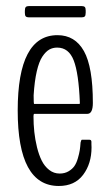

<svg xmlns="http://www.w3.org/2000/svg" viewBox="-20 -615 363 641"><path d="M76.2 -557.1Q69.3 -557.1 66.2 -560.1Q63 -563 63 -571.8V-579.1Q63 -588.4 66.2 -591.6Q69.3 -594.7 76.2 -594.7H252.9Q259.8 -594.7 262.9 -591.8Q266.1 -588.9 266.1 -580.1V-572.8Q266.1 -563 262.9 -560.1Q259.8 -557.1 252.9 -557.1ZM176.3 5.9Q39.1 5.9 39.1 -246.1Q39.1 -497.6 171.9 -497.6Q230.5 -497.6 260.3 -444.3Q290 -391.1 290 -271.5Q290 -234.9 271.5 -234.9H94.7Q91.8 -234.9 91.8 -227.5Q91.8 -200.2 94.5 -174.8Q97.2 -149.4 103.5 -123.5Q109.9 -97.7 119.4 -78.6Q128.9 -59.6 144.3 -47.6Q159.7 -35.6 179.2 -35.6Q196.3 -35.6 209 -43.2Q221.7 -50.8 228.5 -60.8Q235.4 -70.8 240 -86.7Q244.6 -102.5 246.3 -113.5Q248 -124.5 249 -139.2Q251 -148.4 253.4 -148.4H278.8Q284.7 -148.4 285.2 -142.1V-133.8Q285.6 -125 285.6 -123Q285.6 -68.8 257.6 -31.5Q229.5 5.9 176.3 5.9ZM93.8 -268.1Q93.8 -268.1 246.1 -268.1Q246.6 -268.1 246.6 -272.5Q242.7 -370.6 226.1 -413.3Q209.5 -456.1 170.9 -456.1Q156.2 -456.1 144.5 -449.5Q132.8 -442.9 121.6 -426.3Q110.4 -409.7 102.8 -377Q95.2 -344.2 92.3 -296.9Q92.3 -268.1 93.8 -268.1Z"/></svg>

Font: BenchNine Light
Style: Regular
Weight: 300
Version: Version 1 ; ttfautohint (v0.92.18-e454-dirty) -l 8 -r 50 -G 